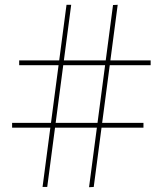

<svg xmlns="http://www.w3.org/2000/svg" viewBox="-20 -775 678 801"><path d="M351.5 6 451.5 -754 471 -755 371 5ZM30.5 -242.5V-262.5H578.5V-242.5ZM157.5 5 257.5 -755H277L177 5ZM60 -503V-523H608.5V-503Z"/></svg>

Font: Bodoni Moda 11pt
Style: Bold
Weight: 700
Designer: Owen Earl
Foundry: indestructible type
Version: Version 2.004